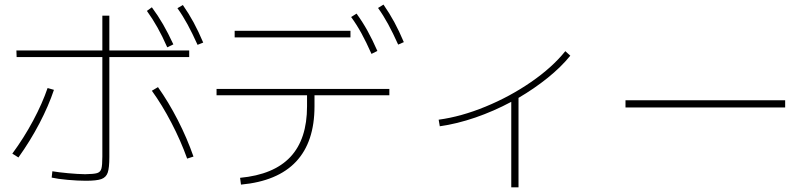

<svg xmlns="http://www.w3.org/2000/svg" viewBox="-20 -802 3497 829"><path d="M203.1 -35.2 206.1 -62.5Q231.9 -58.1 273.4 -54.2Q314.9 -50.3 347.7 -49.8Q385.3 -50.3 399.4 -54.7Q413.6 -59.1 417.7 -73.5Q421.9 -87.9 421.9 -126V-555.7H51.8L50.8 -584H421.9V-734.4H452.1V-584H796.9V-555.7H452.1V-124Q452.1 -77.1 445.1 -56.6Q438 -36.1 417.5 -28.8Q397 -21.5 350.6 -21.5Q316.4 -21.5 272.7 -25.4Q229 -29.3 203.1 -35.2ZM185.5 -421.9 212.9 -414.1Q189.9 -345.2 150.4 -269.5Q110.8 -193.8 59.6 -122.1L33.2 -138.7Q83.5 -207 123 -281Q162.6 -355 185.5 -421.9ZM635.7 -410.2 662.1 -425.8Q707.5 -361.8 747.6 -283.7Q787.6 -205.6 815.4 -126L788.1 -117.2Q760.3 -194.8 720.2 -271.7Q680.2 -348.6 635.7 -410.2ZM614.3 -754.9 635.7 -770.5Q662.1 -734.9 684.1 -696.8Q706.1 -658.7 728.5 -610.4L702.1 -597.7Q680.7 -646.5 659.9 -683.3Q639.2 -720.2 614.3 -754.9ZM746.1 -766.6 769.5 -780.3Q794.9 -744.1 815.9 -705.3Q836.9 -666.5 857.4 -618.2L833 -608.4Q810.1 -659.2 789.8 -696.5Q769.5 -733.9 746.1 -766.6Z M1305.7 -342.8V-390.6H915V-418H1661.1V-390.6H1337.9V-342.8Q1337.9 -189 1258.3 -104.2Q1178.7 -19.5 1020.5 -4.9L1016.6 -34.2Q1162.1 -47.9 1233.9 -124.5Q1305.7 -201.2 1305.7 -342.8ZM993.2 -668.9H1493.2V-640.6H993.2ZM1496.1 -728.5 1519.5 -743.2Q1545.4 -707.5 1566.7 -669.2Q1587.9 -630.9 1609.4 -582L1584 -569.3Q1561 -621.1 1540.5 -658.4Q1520 -695.8 1496.1 -728.5ZM1612.3 -767.6 1635.7 -782.2Q1661.6 -745.1 1682.6 -706.3Q1703.6 -667.5 1723.6 -620.1L1699.2 -609.4Q1676.3 -660.2 1656 -697.5Q1635.7 -734.9 1612.3 -767.6Z M2420.9 -581.1 2442.4 -561.5Q2402.3 -512.2 2344.7 -465.8Q2287.1 -419.4 2218.8 -379.4V6.8H2187.5V-362.3Q2111.8 -321.8 2032.2 -294.4Q1952.6 -267.1 1878.9 -256.8L1874 -285.2Q1971.2 -298.3 2076.4 -341.6Q2181.6 -384.8 2272.9 -447.8Q2364.3 -510.7 2420.9 -581.1Z M2680.7 -369.1H3370.1V-337.9H2680.7Z"/></svg>

Font: Pretendard GOV Thin
Style: Regular
Weight: 100
Designer: Base glyphs from Inter by Rasmus Andersson; Hangeul glyphs from Noto Sans CJK(Source Han Sans) by Jang Soo-young and Kan
Foundry: Kil Hyung-jin
Version: Version 1.309